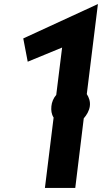

<svg xmlns="http://www.w3.org/2000/svg" viewBox="-20 -929 504 949"><path d="M394 -344C408 -360 421 -381 424 -404C427 -427 420 -447 409 -464L464 -909L95 -739L117 -624L287 -694L258 -460C244 -444 236 -424 234 -404C232 -384 234 -365 245 -348L202 0H352Z"/></svg>

Font: Ny Stormning
Style: SvKr
Weight: 900
Designer: Robert Jablonski, Mew Too
Foundry: Cannot Into Space Fonts
Version: Version 0.90